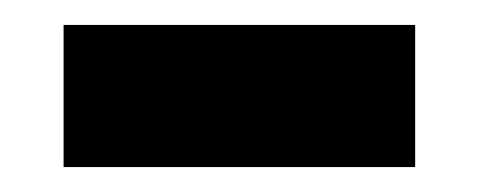

<svg xmlns="http://www.w3.org/2000/svg" viewBox="-20 -343 383 154"><path d="M31 -209V-323H313V-209Z"/></svg>

Font: Bricolage Grotesque 18pt SemiBold
Style: Regular
Weight: 600
Version: Version 1.001;gftools[0.9.33.dev8+g029e19f]